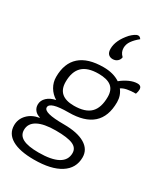

<svg xmlns="http://www.w3.org/2000/svg" viewBox="-269 -964 1105 1273"><g transform="rotate(30 284.0 -327.5)"><path d="M578 -515Q500 -515 468 -492Q498 -454 498 -403Q498 -184 253 -184Q111 -184 111 -141Q111 -120 149 -110Q187 -100 266 -100Q370 -100 426.5 -66.5Q483 -33 483 28Q483 111 412 156.5Q341 202 210 202Q100 202 41.5 168Q-17 134 -17 70Q-17 22 16.5 -13Q50 -48 105 -57V-60Q79 -67 64.5 -85Q50 -103 50 -128Q50 -159 75 -182.5Q100 -206 141 -214Q105 -236 84.5 -271Q64 -306 64 -347Q64 -452 125 -506Q186 -560 305 -560Q381 -560 432 -526Q461 -550 493.5 -564.5Q526 -579 554 -579Q585 -579 585 -550Q585 -535 578 -515ZM427 -403Q427 -456 395.5 -481Q364 -506 298 -506Q215 -506 175 -467.5Q135 -429 135 -350Q135 -240 261 -240Q347 -240 387 -279.5Q427 -319 427 -403ZM55 64Q55 106 94 126Q133 146 213 146Q311 146 361 118.5Q411 91 411 37Q411 -3 371 -20.5Q331 -38 241 -38Q150 -38 102.5 -12Q55 14 55 64ZM283 -689Q283 -754 345 -823Q359 -837 373.5 -847Q388 -857 400 -857Q412 -857 422 -842Q391 -817 373 -791.5Q355 -766 355 -737Q355 -704 381 -680Q379 -661 364.5 -648.5Q350 -636 329 -636Q308 -636 295.5 -649Q283 -662 283 -689Z"/></g></svg>

Font: Krub
Style: Italic
Weight: 400
Italic angle: -8°
Designer: Ekaluck Peanpanawate
Foundry: Cadson Demak Co.,Ltd.
Version: Version 1.000; ttfautohint (v1.6)